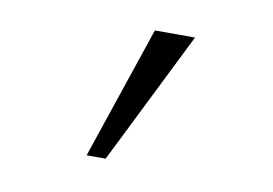

<svg xmlns="http://www.w3.org/2000/svg" viewBox="-48 -764 682 480"><g transform="rotate(10 293.0 -524.5)"><path d="M196.3 -356.4 310.1 -693.4H412.1L244.6 -356.4Z"/></g></svg>

Font: Caskaydia Cove Light
Style: Regular
Weight: 300
Monospace: yes
Designer: Aaron Bell
Foundry: Saja Typeworks
Version: Version 4.300; ttfautohint (v1.8.3)